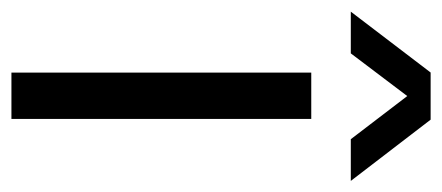

<svg xmlns="http://www.w3.org/2000/svg" viewBox="-270 -535 774 336"><g transform="rotate(90 117.0 -367.0)"><path d="M76.1 0V-524.7H157.1V0ZM-30.6 -593.9 75.9 -733.6H158.4L265.6 -593.9H192.6L117.1 -692.7L42.4 -593.9Z"/></g></svg>

Font: Mona Sans ExtraLight
Style: Regular
Weight: 200
Designer: Deni Anggara
Foundry: GitHub
Version: Version 2.000